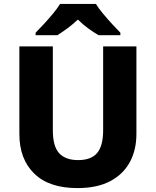

<svg xmlns="http://www.w3.org/2000/svg" viewBox="-20 -951 796 981"><path d="M677 -267Q677 -185 643.5 -123Q610 -61 543.5 -25.5Q477 10 375 10Q231 10 155 -64Q79 -138 79 -266V-714H250V-285Q250 -203 282.5 -168Q315 -133 379 -133Q446 -133 476.5 -169.5Q507 -206 507 -286V-714H677ZM470 -931Q484 -908 507 -880.5Q530 -853 553.5 -827.5Q577 -802 595 -784V-771H484Q458 -786 430.5 -806Q403 -826 378 -851Q351 -826 325.5 -807Q300 -788 273 -771H162V-784Q181 -803 204.5 -828.5Q228 -854 250.5 -881Q273 -908 287 -931Z"/></svg>

Font: Noto Sans Malayalam ExtraBold
Style: Regular
Weight: 800
Designer: Jelle Bosma - Monotype Design Team
Foundry: Monotype Imaging Inc.
Version: Version 2.104; ttfautohint (v1.8.4.7-5d5b)